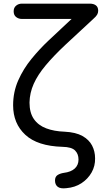

<svg xmlns="http://www.w3.org/2000/svg" viewBox="-20 -801 580 1054"><path d="M344 232Q312 236 297 224.5Q282 213 282 190Q282 169 296 160Q310 151 330 148Q370 143 390.5 124Q411 105 411 75Q411 44 392 25Q373 6 323 5Q186 1 119 -61Q52 -123 52 -223Q52 -296 80 -359.5Q108 -423 153 -478Q198 -533 247 -579L373 -697H100Q82 -697 68.5 -707.5Q55 -718 55 -739Q55 -759 68.5 -770Q82 -781 100 -781H473Q494 -781 506.5 -771.5Q519 -762 519 -742Q519 -730 513 -720Q507 -710 492 -697L340 -556Q275 -495 231 -442.5Q187 -390 165 -340.5Q143 -291 142 -238Q142 -182 166 -147.5Q190 -113 233.5 -96.5Q277 -80 335 -78Q396 -75 432.5 -54.5Q469 -34 485.5 -2Q502 30 502 68Q503 110 483 145.5Q463 181 427.5 204.5Q392 228 344 232Z"/></svg>

Font: Comfortaa SemiBold
Style: Regular
Weight: 600
Designer: Johan Aakerlund
Foundry: Johan Aakerlund
Version: Version 3.104; ttfautohint (v1.8.1.43-b0c9)